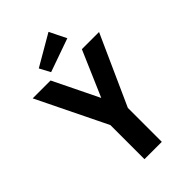

<svg xmlns="http://www.w3.org/2000/svg" viewBox="-240 -893 980 980"><g transform="rotate(-45 250.0 -403.0)"><path d="M197 0V-246L13 -623H142L262 -377L368 -623H492L322 -245V0ZM174 -651 143 -709 310 -806 355 -715Z"/></g></svg>

Font: Inconsolata ExtraBold
Style: Regular
Weight: 800
Designer: Raph Levien, Cyreal, Brenton Simpson
Foundry: Raph Levien, Cyreal, Google
Version: Version 3.001